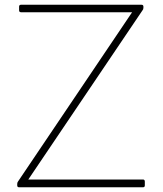

<svg xmlns="http://www.w3.org/2000/svg" viewBox="-20 -781 693 814"><path d="M594 -11V5Q594 13 586 13H61Q53 13 53 5V-1Q53 -7 56 -11L540 -729H70Q61 -729 61 -737V-753Q61 -761 70 -761H579Q588 -761 588 -753V-748Q588 -741 584 -737L100 -20H586Q594 -20 594 -11Z"/></svg>

Font: LINE Seed JP_TTF Thin
Style: Regular
Weight: 250
Designer: LY Corporation & Fontrix & Fontworks
Version: Version 1.008